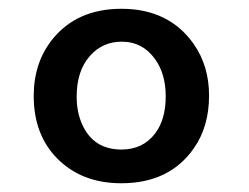

<svg xmlns="http://www.w3.org/2000/svg" viewBox="-20 -815 570 439"><path d="M257.8 -794.9Q366.2 -794.9 422.9 -714.4Q458 -664.1 458 -596.7Q458 -525.4 423.3 -476.1Q367.7 -396 257.3 -396Q166 -396 109.9 -453.6Q57.1 -507.8 57.1 -595.7Q57.1 -672.4 100.6 -726.1Q156.7 -794.9 257.8 -794.9ZM258.3 -719.7Q214.4 -719.7 185.5 -687Q155.3 -652.8 155.3 -594.2Q155.3 -557.6 168.5 -529.3Q194.3 -473.1 257.8 -473.1Q307.1 -473.1 335 -510.3Q358.9 -542 358.9 -594.7Q358.9 -645.5 335 -679.2Q306.2 -719.7 258.3 -719.7Z"/></svg>

Font: BIZ UDPGothic
Style: Bold
Weight: 700
Designer: TypeBank Co., Ltd.
Foundry: Morisawa Inc.
Version: Version 1.051